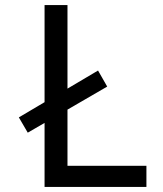

<svg xmlns="http://www.w3.org/2000/svg" viewBox="-20 -734 640 754"><path d="M89 -213 54 -273 365 -457 401 -394ZM155 0V-714H245V-83H555V0Z"/></svg>

Font: Noto Sans Mono
Style: Regular
Weight: 400
Designer: Monotype Design Team
Foundry: Monotype Imaging Inc.
Version: Version 2.014